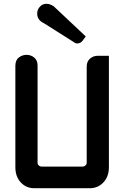

<svg xmlns="http://www.w3.org/2000/svg" viewBox="-20 -992 664 1012"><path d="M377 -765Q381 -763 388 -763Q404 -763 415 -777L432 -800L264 -958Q244 -972 225 -972Q204 -972 190 -956.5Q176 -941 176 -921Q176 -886 211 -870ZM554 -111Q554 -61 525 -30.5Q496 0 454 0H160Q118 0 89.5 -30.5Q61 -61 61 -111V-647Q62 -677 80.5 -690Q99 -703 120 -703Q143 -703 160.5 -688.5Q178 -674 178 -647V-134Q178 -126 184.5 -120Q191 -114 200 -114H414Q424 -114 430.5 -120Q437 -126 437 -134V-641Q437 -668 454.5 -683Q472 -698 495 -698H554Z"/></svg>

Font: FifthLeg
Style: Bold
Weight: 700
Designer: Jakub Steiner
Version: Version 1.0